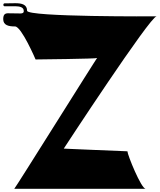

<svg xmlns="http://www.w3.org/2000/svg" viewBox="-52 -1052 997 1198"><path d="M925 -950C925 -950 117 -945 117 -985C117 -1024 84 -1032 44 -1032C4 -1032 -24 -1031 -24 -1031C-28 -1031 -31 -1027 -31 -1022C-31 -1017 -28 -1013 -24 -1013H44C72 -1013 96 -1006 96 -985C96 -985 101 -968 76 -968C76 -968 49 -969 9 -969C-9 -969 -32 -973 -32 -933C-32 -894 2 -887 42 -887C82 -887 170 -681 170 -681C174 -681 554 -685 554 -690C554 -695 41 126 37 126H857C829 126 743 -87 743 -108C743 -108 321 -125 346 -125C346 -125 885 -950 925 -950Z"/></svg>

Font: PlasticEraser
Style: Regular
Weight: 400
Foundry: Cannot Into Space Fonts
Version: Version 0.43